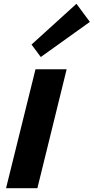

<svg xmlns="http://www.w3.org/2000/svg" viewBox="-20 -997 496 1017"><path d="M456 -881 196 -695 147 -761 385 -977ZM178 0H12L168 -630H333Z"/></svg>

Font: TypoPRO Sinkin Sans
Style: 700 Bold Italic
Weight: 700
Italic angle: -112°
Designer: Keith Bates
Foundry: K-Type
Version: Sinkin Sans (version 1.0)  by Keith Bates   •   © 2014   www